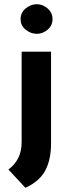

<svg xmlns="http://www.w3.org/2000/svg" viewBox="-20 -683 335 914"><path d="M101 211 20 124Q50 102 66.5 70Q83 38 83 -8V-437H223V0Q223 78 195 129.5Q167 181 101 211ZM78 -592Q78 -623 102.5 -643Q127 -663 155 -663Q183 -663 206.5 -643Q230 -623 230 -592Q230 -561 206.5 -541.5Q183 -522 155 -522Q127 -522 102.5 -541.5Q78 -561 78 -592Z"/></svg>

Font: Josefin Sans Thin
Style: Bold
Weight: 700
Version: Version 2.000